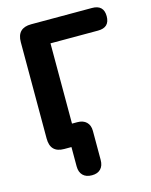

<svg xmlns="http://www.w3.org/2000/svg" viewBox="-129 -788 827 1049"><g transform="rotate(-15 284.5 -263.5)"><path d="M259 178Q226 178 208 160Q190 142 190 109V0H149Q71 0 71 -80V-625Q71 -705 151 -705H495Q561 -705 561 -641Q561 -577 495 -577H226V-123H256Q289 -123 307.5 -105Q326 -87 326 -55V109Q326 142 308.5 160Q291 178 259 178Z"/></g></svg>

Font: Nunito ExtraBold
Style: Regular
Weight: 800
Designer: Vernon Adams
Foundry: Vernon Adams
Version: Version 3.602